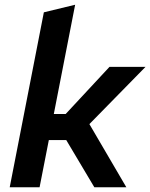

<svg xmlns="http://www.w3.org/2000/svg" viewBox="-20 -790 634 810"><path d="M21 0 165 -738 297 -770 207 -309H257L442 -508H594L291 -199H186L147 0ZM378 0 253 -210 334 -306 513 0Z"/></svg>

Font: REM Medium Medium
Style: Italic
Weight: 500
Italic angle: -11°
Version: Version 1.005;gftools[0.9.28]